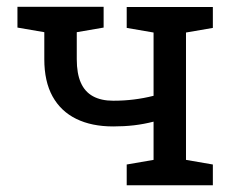

<svg xmlns="http://www.w3.org/2000/svg" viewBox="-20 -549 702 569"><path d="M355.5 0V-61.5L435.1 -75.2V-188.5Q406.7 -181.2 377.4 -177.7Q348.1 -174.3 315.4 -174.3Q251.5 -174.3 205.8 -196.8Q160.2 -219.2 135.7 -263.4Q111.3 -307.6 111.3 -373.5V-453.6L31.7 -467.3V-528.8H207.5H287.1V-467.3L207.5 -453.6V-373.5Q207.5 -331.1 219.5 -304Q231.4 -276.9 255.6 -263.7Q279.8 -250.5 315.4 -250.5Q347.7 -250.5 377 -254.2Q406.2 -257.8 435.1 -265.1V-452.6L355.5 -466.3V-528.3H610.8V-466.3L531.2 -452.6V-75.2L610.8 -61.5V0Z"/></svg>

Font: Roboto Slab LO
Style: Regular
Weight: 400
Designer: Google
Version: Version 2.000